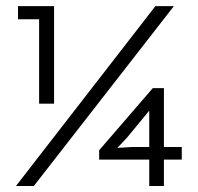

<svg xmlns="http://www.w3.org/2000/svg" viewBox="-20 -620 661 640"><path d="M310.5 -87.9Q352.5 -87.9 477.5 -87.9Q477.5 -66.4 477.5 0Q490.2 0 526.4 0Q526.4 -22.5 526.4 -87.9Q541 -87.9 585.9 -87.9Q585.9 -98.6 585.9 -129.9Q571.3 -129.9 526.4 -129.9Q526.4 -178.7 526.4 -326.2Q516.6 -326.2 489.3 -326.2Q444.3 -274.4 310.5 -119.1Q310.5 -111.3 310.5 -87.9ZM92.8 0Q210 -150.4 559.6 -599.6Q544.9 -599.6 498 -599.6Q381.8 -450.2 33.2 0Q47.9 0 92.8 0ZM40 -555.7Q57.6 -555.7 110.4 -555.7Q110.4 -485.4 110.4 -274.4Q122.1 -274.4 160.2 -274.4Q160.2 -355.5 160.2 -599.6Q129.9 -599.6 40 -599.6Q40 -588.9 40 -555.7ZM403.3 -161.1Q421.9 -183.6 476.6 -250Q477.5 -250 477.5 -250Q477.5 -219.7 477.5 -129.9Q462.9 -129.9 418 -129.9Q406.2 -128.9 371.1 -127Q379.9 -135.7 387.7 -144.5Q395.5 -152.3 403.3 -161.1Z"/></svg>

Font: TextaAlt
Style: Regular
Weight: 400
Designer: Daniel Hernandez & Miguel Hernandez
Version: Version 1.005;com.myfonts.easy.latinotype.texta.alt-regular.